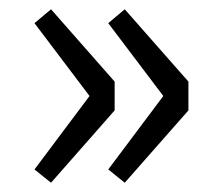

<svg xmlns="http://www.w3.org/2000/svg" viewBox="-20 -458 469 412"><path d="M89.5 -65.9 54 -94.4 172.1 -252 54 -408.3 89.5 -438.1 226 -282.9V-221.1ZM247.7 -65.9 212.3 -94.4 330.4 -252 212.3 -408.3 247.7 -438.1 384.3 -282.9V-221.1Z"/></svg>

Font: Source Sans 3
Style: Regular
Weight: 200
Designer: Paul D. Hunt
Foundry: Adobe
Version: Version 3.046;hotconv 1.0.118;makeotfexe 2.5.65603